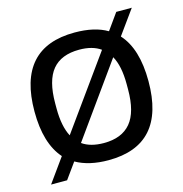

<svg xmlns="http://www.w3.org/2000/svg" viewBox="-96 -664 761 799"><g transform="rotate(-15 285.0 -264.0)"><path d="M27 48 101 -55Q39 -125 39 -263Q39 -538 285 -538Q371 -538 425 -506L475 -576H542L467 -472Q530 -403 530 -263Q530 12 285 12Q201 12 145 -20L96 48ZM131 -252Q131 -175 155 -130L377 -439Q342 -464 285 -464Q207 -464 169 -418Q131 -372 131 -274ZM285 -62Q362 -62 400.5 -108Q439 -154 439 -252V-274Q439 -353 414 -397L192 -87Q227 -62 285 -62Z"/></g></svg>

Font: Archivo
Style: Regular
Weight: 400
Designer: Hector Gatti
Foundry: Omnibus-Type
Version: Version 2.001